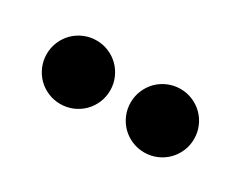

<svg xmlns="http://www.w3.org/2000/svg" viewBox="-37 -874 517 412"><g transform="rotate(30 221.5 -667.5)"><path d="M117.7 -745.6Q133.8 -745.6 148.2 -739.5Q162.6 -733.4 173.3 -722.7Q184.1 -711.9 190.2 -697.5Q196.3 -683.1 196.3 -667Q196.3 -650.9 190.2 -636.5Q184.1 -622.1 173.3 -611.3Q162.6 -600.6 148.2 -594.5Q133.8 -588.4 117.7 -588.4Q101.6 -588.4 87.2 -594.5Q72.8 -600.6 62 -611.3Q51.3 -622.1 45.2 -636.5Q39.1 -650.9 39.1 -667Q39.1 -683.1 45.2 -697.5Q51.3 -711.9 62 -722.7Q72.8 -733.4 87.2 -739.5Q101.6 -745.6 117.7 -745.6ZM325.7 -745.6Q341.8 -745.6 356.2 -739.5Q370.6 -733.4 381.3 -722.7Q392.1 -711.9 398.2 -697.5Q404.3 -683.1 404.3 -667Q404.3 -650.9 398.2 -636.5Q392.1 -622.1 381.3 -611.3Q370.6 -600.6 356.2 -594.5Q341.8 -588.4 325.7 -588.4Q309.6 -588.4 295.2 -594.5Q280.8 -600.6 270 -611.3Q259.3 -622.1 253.2 -636.5Q247.1 -650.9 247.1 -667Q247.1 -683.1 253.2 -697.5Q259.3 -711.9 270 -722.7Q280.8 -733.4 295.2 -739.5Q309.6 -745.6 325.7 -745.6Z"/></g></svg>

Font: Isar CAT
Style: Regular
Weight: 400
Designer: Digitized by Peter Wiegel
Foundry: CAT-Fonts, Peter Wiegel
Version: Version 1.000; ttfautohint (v1.3)